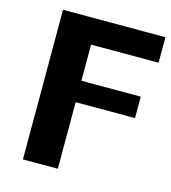

<svg xmlns="http://www.w3.org/2000/svg" viewBox="-114 -863 852 955"><g transform="rotate(15 312.5 -385.5)"><path d="M272 -342.8V0H92.3V-770.5H619.6V-639.2H272V-453.1H577.6V-342.8Z"/></g></svg>

Font: Nobile-bold
Style: Bold
Weight: 700
Version: Version 1.000;PS 001.000;hotconv 1.0.38